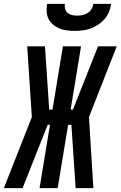

<svg xmlns="http://www.w3.org/2000/svg" viewBox="-58 -975 625 995"><path d="M-38 0 107 -368 83 -735H175L197 -407H214L268 -735H362L308 -407H320L450 -735H547L403 -368L426 0H334L312 -328H295L241 0H147L201 -328H189L59 0ZM329 -815Q308 -815 288 -817.5Q268 -820 250 -827.5Q232 -835 217 -847.5Q202 -860 193.5 -877Q185 -894 184 -914Q183 -934 186 -955H278Q276 -941 279.5 -928.5Q283 -916 292.5 -908Q302 -900 315 -897Q328 -894 342 -894Q356 -894 370 -897Q384 -900 396.5 -908Q409 -916 416.5 -928.5Q424 -941 426 -955H518Q515 -934 507 -914Q499 -894 484.5 -877Q470 -860 451 -847.5Q432 -835 412 -827.5Q392 -820 371 -817.5Q350 -815 329 -815Z"/></svg>

Font: Iosevka Oblique
Style: Bold
Weight: 700
Italic angle: -9°
Monospace: yes
Designer: Belleve Invis
Foundry: Belleve Invis
Version: Version 32.5.0; ttfautohint (v1.8.4)